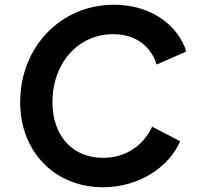

<svg xmlns="http://www.w3.org/2000/svg" viewBox="-20 -777 830 809"><path d="M414 12C570 12 695 -77 739 -182L621 -243C586 -167 513 -112 414 -112C286 -112 201 -204 201 -347C201 -511 309 -633 457 -633C553 -633 616 -581 640 -505L765 -560C733 -664 623 -757 461 -757C231 -757 65 -574 65 -347C65 -135 213 12 414 12Z"/></svg>

Font: Plus Jakarta Sans
Style: Bold Italic
Weight: 700
Italic angle: -8°
Designer: Gumpita Rahayu
Foundry: Tokotype
Version: Version 2.071;gftools[0.9.30]